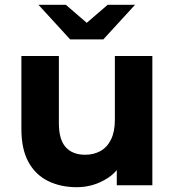

<svg xmlns="http://www.w3.org/2000/svg" viewBox="-20 -771 727 799"><path d="M299 8Q232 8 179.5 -18Q127 -44 98 -97.5Q69 -151 69 -234V-538H225V-258Q225 -190 253.5 -158.5Q282 -127 334 -127Q370 -127 398 -142.5Q426 -158 442 -190.5Q458 -223 458 -272V-538H614V0H466V-63Q444 -37 413 -21Q361 8 299 8ZM272 -607 140 -751H254L341 -676L428 -751H542L410 -607Z"/></svg>

Font: Montserrat Z
Style: Bold
Weight: 700
Designer: Julieta Ulanovsky
Foundry: Julieta Ulanovsky
Version: Version 8.000